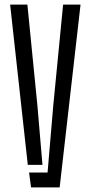

<svg xmlns="http://www.w3.org/2000/svg" viewBox="-20 -820 396 840"><path d="M24.3 -800H99.8L143.7 -357.7L165.8 -98.6H101.6ZM107.2 -65.2H188.1L213 -357.7L256.1 -800H332.4L241 0H115.9Z"/></svg>

Font: Big Shoulders Stencil Display SC Thin
Style: Regular
Weight: 100
Designer: Patric King
Foundry: XO Type Co
Version: Version 2.001